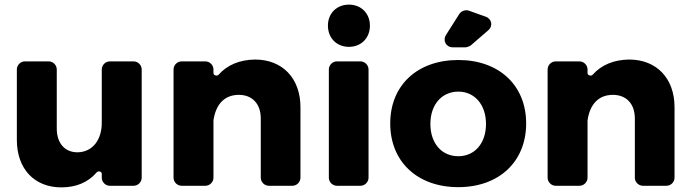

<svg xmlns="http://www.w3.org/2000/svg" viewBox="-20 -805 2997 832"><path d="M559 -539H456C437 -539 421 -523 421 -504V-273C421 -200 382 -146 316 -145C261 -145 226 -184 226 -248V-504C226 -523 210 -539 191 -539H88C69 -539 53 -523 53 -504V-199C53 -73 129 7 246 7C310 7 362 -15 399 -58C406 -66 421 -62 421 -52V-35C421 -16 437 0 456 0H559C578 0 594 -16 594 -35V-504C594 -523 578 -539 559 -539Z M1015 -394C1073 -394 1110 -355 1110 -292V-35C1110 -16 1126 0 1145 0H1247C1266 0 1282 -16 1282 -35V-340C1282 -466 1204 -547 1085 -547C1019 -546 965 -524 927 -481C921 -474 905 -478 905 -488V-504C905 -523 889 -539 870 -539H767C748 -539 732 -523 732 -504V-35C732 -16 748 0 767 0H870C889 0 905 -16 905 -35V-283C914 -348 949 -394 1015 -394Z M1492 -785C1439 -785 1401 -747 1401 -694C1401 -640 1439 -602 1492 -602C1545 -602 1583 -640 1583 -694C1583 -747 1545 -785 1492 -785ZM1577 -35V-504C1577 -523 1561 -539 1542 -539H1440C1421 -539 1405 -523 1405 -504V-35C1405 -16 1421 0 1440 0H1542C1561 0 1577 -16 1577 -35Z M2084 -733 2011 -759C1997 -764 1978 -757 1970 -744L1913 -654C1897 -629 1913 -600 1942 -600H1998C2003 -600 2017 -605 2021 -609L2096 -674C2117 -692 2112 -723 2084 -733ZM1966 -545C1789 -545 1671 -436 1671 -270C1671 -104 1789 6 1966 6C2142 6 2260 -104 2260 -270C2260 -436 2142 -545 1966 -545ZM1966 -408C2037 -408 2086 -351 2086 -268C2086 -184 2037 -128 1966 -128C1894 -128 1845 -184 1845 -268C1845 -351 1894 -408 1966 -408Z M2636 -394C2694 -394 2731 -355 2731 -292V-35C2731 -16 2747 0 2766 0H2868C2887 0 2903 -16 2903 -35V-340C2903 -466 2825 -547 2706 -547C2640 -546 2586 -524 2548 -481C2542 -474 2526 -478 2526 -488V-504C2526 -523 2510 -539 2491 -539H2388C2369 -539 2353 -523 2353 -504V-35C2353 -16 2369 0 2388 0H2491C2510 0 2526 -16 2526 -35V-283C2535 -348 2570 -394 2636 -394Z"/></svg>

Font: Trueno
Style: RoundBd
Weight: 700
Designer: Julieta Ulanovsky, Jasper
Foundry: Julieta Ulanovsky, Cannot Into Space Fonts
Version: Version 3.001